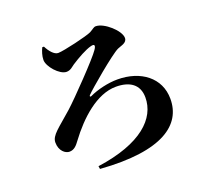

<svg xmlns="http://www.w3.org/2000/svg" viewBox="-139 -953 1279 1184"><g transform="rotate(-20 500.0 -361.5)"><path d="M258 -773C275 -739 302 -706 328 -706C364 -706 529 -745 556 -759C580 -772 587 -782 601 -782C656 -782 746 -701 746 -653C746 -620 707 -616 683 -605C638 -584 449 -424 422 -395C416 -388 421 -383 428 -386C480 -411 554 -428 614 -428C766 -428 881 -343 881 -204C881 -36 731 84 325 54L322 35C615 -6 739 -128 739 -265C739 -351 679 -389 590 -389C463 -389 340 -274 254 -158C235 -132 217 -110 185 -110C159 -110 122 -137 122 -193C122 -240 174 -271 268 -355C327 -408 514 -602 543 -646C562 -673 556 -683 532 -677C495 -668 437 -635 394 -607C380 -598 364 -579 337 -579C291 -579 227 -653 227 -696C227 -723 237 -752 247 -773Z"/></g></svg>

Font: Noto Serif CJK SC Black
Style: Regular
Weight: 900
Designer: Ryoko NISHIZUKA 西塚涼子 (kana & ideographs); Frank Grießhammer (Latin, Greek & Cyrillic); Wenlong ZHANG 张文龙 (bopomofo); San
Foundry: Adobe
Version: Version 2.001;hotconv 1.1.0;makeotfexe 2.6.0